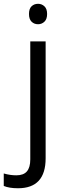

<svg xmlns="http://www.w3.org/2000/svg" viewBox="-74 -754 347 1014"><path d="M21 240.2Q-25.4 240.2 -54.2 228V162.1Q-20.5 171.9 12.2 171.9Q50.3 171.9 68.1 151.1Q85.9 130.4 85.9 87.9V-535.2H167V82Q167 240.2 21 240.2ZM79.1 -680.2Q79.1 -708 92.8 -720.9Q106.4 -733.9 127 -733.9Q146.5 -733.9 160.6 -720.7Q174.8 -707.5 174.8 -680.2Q174.8 -652.8 160.6 -639.4Q146.5 -626 127 -626Q106.4 -626 92.8 -639.4Q79.1 -652.8 79.1 -680.2Z"/></svg>

Font: f0_25643 
Style: Regular
Weight: 400
Foundry: Ascender Corporation
Version: Version 1.10